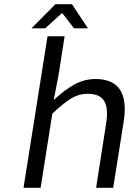

<svg xmlns="http://www.w3.org/2000/svg" viewBox="-20 -901 640 921"><path d="M130.9 -765.1 246.1 -880.9H325.2L401.9 -765.1H335L279.8 -836.9H275.9L196.8 -765.1ZM92.8 0 208 -727.1H290L261.2 -543L237.8 -420.9Q288.6 -469.2 336.7 -495.6Q384.8 -522 438 -522Q605.5 -522 573.2 -316.9L522.9 0H440.9L488.8 -306.2Q501 -380.9 480.2 -416Q459.5 -451.2 399.9 -451.2Q358.9 -451.2 322.5 -429.4Q286.1 -407.7 231 -356L174.8 0Z"/></svg>

Font: Office Code Pro D Italic
Style: Regular
Weight: 400
Italic angle: -9°
Designer: Nathan Rutzky & Paul D. Hunt
Foundry: Adobe Systems Incorporated
Version: Version 1.004;PS 001.004;hotconv 1.0.70;makeotf.lib2.5.58329